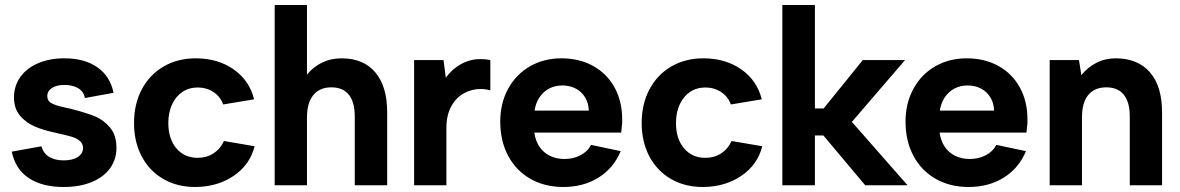

<svg xmlns="http://www.w3.org/2000/svg" viewBox="-20 -740 4712 767"><path d="M26.9 -134.2 145.4 -155.6Q154.3 -125.7 177.7 -112.5Q201.1 -99.3 234.5 -99.3Q270.4 -99.3 291 -113Q311.7 -126.7 311.7 -148.6Q311.7 -166 298.7 -177Q285.8 -187.9 266.6 -193.7Q247.4 -199.4 214.9 -206.4Q204.4 -208.9 196.5 -210.9Q152.5 -220.3 118.5 -234.8Q84.4 -249.3 60.2 -277.6Q35.9 -305.9 35.9 -351.4Q35.9 -396.4 60.9 -431.9Q85.9 -467.5 131.7 -487.2Q177.5 -507 237.5 -507Q317.6 -507 368.9 -471.2Q420.2 -435.4 433.6 -369.3L319.2 -348.4Q313.7 -375.8 291.3 -388.2Q268.9 -400.7 238 -400.7Q206.2 -400.7 187.5 -388.5Q168.9 -376.3 168.9 -355.9Q168.9 -337 185.3 -327.8Q201.8 -318.6 237.2 -311.1L263.6 -305.1Q320.6 -290.6 356.6 -276.4Q392.6 -262.2 418.9 -231.4Q445.2 -200.6 445.2 -149.1Q445.2 -104.1 420.4 -68.8Q395.7 -33.5 347.6 -13.3Q299.6 7 234.1 7Q148.9 7 95.4 -28.3Q41.8 -63.6 26.9 -134.2Z M515.4 -248.5Q515.4 -324.5 546.6 -383.3Q577.9 -442 633.9 -474.5Q689.9 -507 761.9 -507Q850.5 -507 913.5 -462.7Q976.6 -418.3 995.1 -343.2L871.6 -322.7Q860.6 -353.6 833 -372.1Q805.3 -390.5 770 -390.5Q735.1 -390.5 708.7 -372.8Q682.3 -355.1 667.4 -323Q652.4 -290.8 652.4 -249Q652.4 -185.7 684.5 -147.6Q716.7 -109.5 770 -109.5Q805.3 -109.5 832.7 -127.2Q860.1 -144.9 874.5 -176.8L997.1 -155.8Q978.6 -82.2 914.3 -38.1Q850 6 761.4 7Q689.4 7.5 633.4 -24.5Q577.4 -56.5 546.4 -114.7Q515.4 -173 515.4 -248.5Z M1077.3 -720H1206.3V-441.5Q1230.8 -472.5 1266.1 -489.8Q1301.3 -507 1344.7 -507Q1431.7 -507 1479.2 -451Q1526.7 -395 1526.7 -291V0H1397.2V-275Q1397.2 -332.3 1373.5 -361.7Q1349.8 -391.1 1303.5 -391.1Q1257.1 -391.1 1231.7 -360.2Q1206.3 -329.3 1206.3 -270.5V0H1077.3Z M1634.3 -500H1751.8L1760.8 -429.5Q1785.8 -464 1821.8 -484Q1857.8 -504 1900.3 -504Q1921.3 -504 1938.8 -500V-379Q1919.4 -384.5 1899.8 -384.5Q1864.8 -384.5 1833.6 -367.5Q1802.3 -350.6 1782.8 -315.3Q1763.3 -280.1 1763.3 -229.1V0H1634.3Z M1978.4 -254.5Q1978.4 -327 2009.6 -384.8Q2040.9 -442.5 2096.6 -474.8Q2152.4 -507 2222.4 -507Q2294.5 -507 2349.5 -476.5Q2404.5 -446 2435 -390.7Q2465.5 -335.5 2465.5 -262.9V-248.9Q2464.5 -237.9 2463.5 -229.9Q2462.5 -222 2461.5 -210.4H2114.4Q2118.9 -178.1 2134.8 -154.2Q2150.8 -130.3 2176.5 -117.6Q2202.1 -104.9 2235 -104.9Q2270.9 -104.9 2299.5 -120.1Q2328.1 -135.3 2341.1 -161.2L2459.6 -136.2Q2431.1 -68.1 2370.8 -30.5Q2310.5 7 2230.5 7Q2155.9 7 2098.6 -25.7Q2041.4 -58.5 2009.9 -117.7Q1978.4 -177 1978.4 -254.5ZM2226.5 -398.6Q2196.6 -398.6 2173.1 -385.9Q2149.7 -373.2 2134.8 -350.6Q2119.9 -327.9 2115.4 -298.1H2332.1Q2331.6 -326.9 2317.9 -350.1Q2304.2 -373.2 2280.5 -385.9Q2256.9 -398.6 2226.5 -398.6Z M2543.4 -248.5Q2543.4 -324.5 2574.6 -383.3Q2605.9 -442 2661.9 -474.5Q2717.9 -507 2789.9 -507Q2878.5 -507 2941.5 -462.7Q3004.6 -418.3 3023.1 -343.2L2899.6 -322.7Q2888.6 -353.6 2861 -372.1Q2833.3 -390.5 2798 -390.5Q2763.1 -390.5 2736.7 -372.8Q2710.3 -355.1 2695.4 -323Q2680.4 -290.8 2680.4 -249Q2680.4 -185.7 2712.5 -147.6Q2744.7 -109.5 2798 -109.5Q2833.3 -109.5 2860.7 -127.2Q2888.1 -144.9 2902.5 -176.8L3025.1 -155.8Q3006.6 -82.2 2942.3 -38.1Q2878 6 2789.4 7Q2717.4 7.5 2661.4 -24.5Q2605.4 -56.5 2574.4 -114.7Q2543.4 -173 2543.4 -248.5Z M3105.3 -720H3235.4V-306.7H3270.2L3426.7 -500H3595.4L3383.1 -253L3605.4 0H3436.3L3269.2 -198.8H3235.4V0H3105.3Z M3597.4 -254.5Q3597.4 -327 3628.6 -384.8Q3659.9 -442.5 3715.6 -474.8Q3771.4 -507 3841.4 -507Q3913.5 -507 3968.5 -476.5Q4023.5 -446 4054 -390.7Q4084.5 -335.5 4084.5 -262.9V-248.9Q4083.5 -237.9 4082.5 -229.9Q4081.5 -222 4080.5 -210.4H3733.4Q3737.9 -178.1 3753.8 -154.2Q3769.8 -130.3 3795.5 -117.6Q3821.1 -104.9 3854 -104.9Q3889.9 -104.9 3918.5 -120.1Q3947.1 -135.3 3960.1 -161.2L4078.6 -136.2Q4050.1 -68.1 3989.8 -30.5Q3929.5 7 3849.5 7Q3774.9 7 3717.6 -25.7Q3660.4 -58.5 3628.9 -117.7Q3597.4 -177 3597.4 -254.5ZM3845.5 -398.6Q3815.6 -398.6 3792.1 -385.9Q3768.7 -373.2 3753.8 -350.6Q3738.9 -327.9 3734.4 -298.1H3951.1Q3950.6 -326.9 3936.9 -350.1Q3923.2 -373.2 3899.5 -385.9Q3875.9 -398.6 3845.5 -398.6Z M4173.3 -500H4290.3L4299.8 -440Q4324.8 -471 4359.8 -489Q4394.8 -507 4436.7 -507Q4525.2 -507 4573.7 -451.2Q4622.2 -395.5 4622.2 -291V0H4493.2V-275Q4493.2 -331.8 4469.5 -361.4Q4445.8 -391.1 4399.5 -391.1Q4352.6 -391.1 4327.5 -360.7Q4302.3 -330.3 4302.3 -271.5V0H4173.3Z"/></svg>

Font: AF Albert Sans Medium
Style: Regular
Weight: 500
Designer: Andreas Rasmussen
Foundry: a.Foundry
Version: Version 1.300;Glyphs 3.2 (3231)